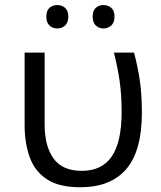

<svg xmlns="http://www.w3.org/2000/svg" viewBox="-20 -748 650 777"><path d="M304.7 9.8Q218.3 9.8 169.2 -22.9Q120.1 -55.7 99.9 -112.5Q79.6 -169.4 79.6 -241.7V-535.2H160.6V-244.6Q160.6 -156.2 196.8 -106.4Q232.9 -56.6 311 -56.6Q392.6 -56.6 432.4 -115Q472.2 -173.3 472.2 -295.4Q472.2 -364.3 464.1 -419.9Q456.1 -475.6 440.9 -535.2H522.5Q538.1 -476.1 546.1 -420.4Q554.2 -364.7 554.2 -292Q554.2 -137.7 491.2 -64Q428.2 9.8 304.7 9.8ZM167.5 -680.7Q167.5 -705.1 180.2 -716.3Q192.9 -727.5 211.4 -727.5Q230.5 -727.5 243.4 -716.3Q256.3 -705.1 256.3 -680.7Q256.3 -656.7 243.4 -644.8Q230.5 -632.8 211.4 -632.8Q192.9 -632.8 180.2 -644.8Q167.5 -656.7 167.5 -680.7ZM355 -680.7Q355 -705.1 367.7 -716.3Q380.4 -727.5 398.4 -727.5Q417 -727.5 430.2 -716.3Q443.4 -705.1 443.4 -680.7Q443.4 -656.7 430.2 -644.8Q417 -632.8 398.4 -632.8Q380.4 -632.8 367.7 -644.8Q355 -656.7 355 -680.7Z"/></svg>

Font: Open Sans
Style: Regular
Weight: 400
Designer: Monotype Design Team
Foundry: Monotype Imaging Inc.
Version: Version 3.000; ttfautohint (v1.8.4)